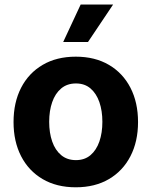

<svg xmlns="http://www.w3.org/2000/svg" viewBox="-20 -797 654 828"><path d="M306.8 10.7Q224.1 10.7 163.9 -24.7Q103.7 -60 71 -123.4Q38.4 -186.8 38.4 -270.6Q38.4 -355.1 71 -418.5Q103.7 -481.9 163.9 -517.2Q224.1 -552.6 306.8 -552.6Q389.6 -552.6 449.8 -517.2Q509.9 -481.9 542.6 -418.5Q575.3 -355.1 575.3 -270.6Q575.3 -186.8 542.6 -123.4Q509.9 -60 449.8 -24.7Q389.6 10.7 306.8 10.7ZM307.5 -106.5Q345.2 -106.5 370.4 -128Q395.6 -149.5 408.6 -186.8Q421.5 -224.1 421.5 -271.7Q421.5 -319.2 408.6 -356.5Q395.6 -393.8 370.4 -415.5Q345.2 -437.1 307.5 -437.1Q269.5 -437.1 243.8 -415.5Q218 -393.8 205.1 -356.5Q192.1 -319.2 192.1 -271.7Q192.1 -224.1 205.1 -186.8Q218 -149.5 243.8 -128Q269.5 -106.5 307.5 -106.5ZM252.5 -615.8 327.8 -777.3H467.7L359.4 -615.8Z"/></svg>

Font: InterMG
Style: Bold
Weight: 700
Designer: Rasmus Andersson
Foundry: rsms
Version: Version 3.019;December 26, 2023;FontCreator 15.0.0.2955 64-b